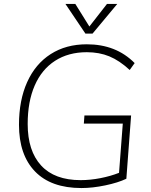

<svg xmlns="http://www.w3.org/2000/svg" viewBox="-20 -943 763 971"><path d="M407 -359H643L619 -39Q577 -19 512.5 -5.5Q448 8 392 8Q238 8 157 -76Q76 -160 76 -312Q76 -436 117.5 -528Q159 -620 236.5 -669.5Q314 -719 419 -719Q567 -719 661 -624L636 -589Q584 -637 533 -658Q482 -679 419 -679Q326 -679 258.5 -635.5Q191 -592 155.5 -510.5Q120 -429 120 -316Q120 -180 188 -106Q256 -32 388 -32Q436 -32 487.5 -42Q539 -52 582 -69L601 -318H404ZM573 -923 448 -773H412L311 -923H361L432 -809L521 -923Z"/></svg>

Font: Muli ExtraLight
Style: Italic
Weight: 275
Italic angle: -4.541°
Designer: Vernon Adams
Foundry: Vernon Adams
Version: Version 2.001